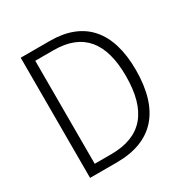

<svg xmlns="http://www.w3.org/2000/svg" viewBox="-164 -902 958 988"><g transform="rotate(-30 315.5 -408.0)"><path d="M573 -415C573 -644 466 -765 265 -765H91V-51H250C463 -51 573 -175 573 -415ZM513 -413C513 -206 427 -102 246 -102H148V-714H257C431 -714 513 -612 513 -413Z"/></g></svg>

Font: Noto Sans Tamil UI SemiCondensed Light
Style: Regular
Weight: 300
Width: 4
Designer: Jelle Bosma - Monotype Design Team
Foundry: Monotype Imaging Inc.
Version: Version 2.004